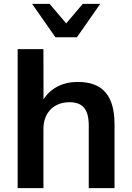

<svg xmlns="http://www.w3.org/2000/svg" viewBox="-20 -973 681 993"><path d="M204.6 0V-306.6C204.6 -388.7 257.3 -444.3 338.9 -444.3C404.8 -444.3 439 -411.1 439 -324.2V0H572.3V-330.1C572.3 -481.9 507.8 -549.3 381.8 -549.3C304.7 -549.3 241.7 -516.6 205.1 -459.5L204.6 -718.8H71.3V0ZM377.9 -780.3 498.5 -953.1H408.2L322.3 -852.1L236.3 -953.1H146L266.6 -780.3Z"/></svg>

Font: Winston SemiBold
Style: Regular
Weight: 600
Designer: Vernon Adams, Kim Jin-seong, David Berlow, Cristiano Sobral
Foundry: The Winston Project Authors
Version: Version 3.004